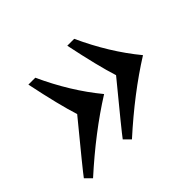

<svg xmlns="http://www.w3.org/2000/svg" viewBox="-94 -531 590 590"><g transform="rotate(-45 201.5 -236.0)"><path d="M79 -408H109Q157 -303 223 -223Q121 -159 16 -64L-4 -84Q9 -102 121 -238Q102 -297 79 -408ZM248 -408H278Q326 -303 392 -223Q290 -159 185 -64L165 -84Q178 -102 290 -238Q271 -297 248 -408Z"/></g></svg>

Font: Justus
Style: Italic
Weight: 400
Italic angle: -12°
Version: Version 001.001